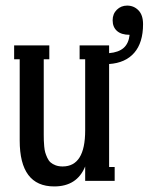

<svg xmlns="http://www.w3.org/2000/svg" viewBox="-20 -650 534 690"><path d="M494.1 -563Q494.1 -496.6 462.4 -460.2Q430.7 -423.8 372.1 -419.9V-49.8H392.1V0H286.1V-51.8Q256.8 20 174.8 20Q50.8 20 50.8 -145V-437H30.8V-486.8H157.2V-437H137.2V-166Q137.2 -152.8 137.5 -145.3Q137.7 -137.7 138.9 -124Q140.1 -110.4 142.6 -102.1Q145 -93.8 149.9 -83Q154.8 -72.3 161.9 -66.2Q168.9 -60.1 179.9 -55.9Q190.9 -51.8 205.1 -51.8Q286.1 -51.8 286.1 -181.2V-437H266.1V-486.8H372.1V-459Q406.2 -461.9 424.3 -477.8Q442.4 -493.7 445.8 -524.9Q416 -524.9 400.4 -538.8Q384.8 -552.7 384.8 -577.1Q384.8 -600.1 399.9 -615Q415 -629.9 437 -629.9Q460.9 -629.9 477.5 -613Q494.1 -596.2 494.1 -563Z"/></svg>

Font: Margherita Semibold
Style: Regular
Weight: 600
Designer: James Puckett
Foundry: Dunwich Type Founders
Version: Version 1.008;hotconv 1.0.109;makeotfexe 2.5.65596